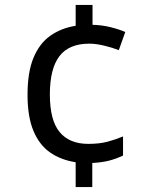

<svg xmlns="http://www.w3.org/2000/svg" viewBox="-20 -744 612 774"><path d="M353 -644Q391 -643 425.5 -634.5Q460 -626 485 -615L459 -542Q433 -552 400 -560Q367 -568 340 -568Q258 -568 219.5 -517.5Q181 -467 181 -363Q181 -259 220.5 -211.5Q260 -164 336 -164Q380 -164 412.5 -172.5Q445 -181 476 -194V-117Q449 -104 420 -96.5Q391 -89 352 -87V10H285V-90Q226 -99 182.5 -129Q139 -159 115 -216Q91 -273 91 -362Q91 -453 115 -511Q139 -569 183 -600Q227 -631 285 -640V-724H353Z"/></svg>

Font: Noto Sans Vai
Style: Regular
Weight: 400
Designer: Monotype Design Team
Foundry: Monotype Imaging Inc.
Version: Version 2.001; ttfautohint (v1.8.4.7-5d5b)